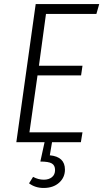

<svg xmlns="http://www.w3.org/2000/svg" viewBox="-20 -705 512 952"><path d="M208 -636 173 -379H389L382 -331H166L126 -49H389L381 0H238L227 65Q302 72 302 136Q302 175 273 201Q244 227 196 227Q155 227 124 204L144 172Q170 186 197 186Q222 186 237.5 173.5Q253 161 253 138Q253 115 237 105.5Q221 96 180 96L201 0H61L157 -685H472L458 -636Z"/></svg>

Font: Fira Sans Condensed Light
Style: Italic
Weight: 300
Width: 3
Italic angle: -8°
Designer: Carrois Corporate & Edenspiekermann AG
Foundry: Carrois Corporate GbR & Edenspiekermann AG
Version: Version 4.203